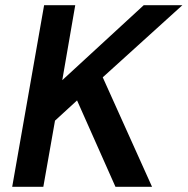

<svg xmlns="http://www.w3.org/2000/svg" viewBox="-20 -720 723 740"><path d="M27 0 150 -700H270L220 -411L534 -700H683L376 -422L566 0H425L277 -333L192 -255L147 0Z"/></svg>

Font: DM Sans 17pt SemiBold
Style: Italic
Weight: 600
Italic angle: -10°
Version: Version 4.004;gftools[0.9.30]